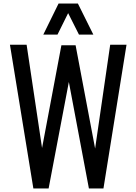

<svg xmlns="http://www.w3.org/2000/svg" viewBox="-20 -1062 769 1082"><path d="M168 0 36 -810H130L217 -228L326 -807H406L516 -225L601 -810H693L563 0H481L368 -600L254 0ZM224 -867 310 -1042H419L506 -867H425L364 -988L304 -867Z"/></svg>

Font: Oswald
Style: Regular
Weight: 400
Designer: Vernon Adams
Foundry: Vernon Adams
Version: Version 4.103; ttfautohint (v1.8.3)